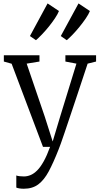

<svg xmlns="http://www.w3.org/2000/svg" viewBox="-20 -878 599 1148"><path d="M122 250.5Q108 250.5 95.8 248.5Q83.5 246.5 77.5 243.5V171Q83.5 174 96.8 175.5Q110 177 123 177Q142.5 177 162.2 169Q182 161 201.8 141.5Q221.5 122 241 87.2Q260.5 52.5 279.5 0H237L49.5 -497L3 -510V-547.5H216V-510L139.5 -497.5L247.5 -181L295 -32L340 -182L437 -497.5L371 -510V-547.5H554.5V-510L504 -497.5Q470.5 -395.5 444.2 -317.2Q418 -239 398.8 -181.5Q379.5 -124 366 -84.2Q352.5 -44.5 343.8 -20Q335 4.5 330 16.5Q299.5 94 271.8 146Q244 198 209.2 224.2Q174.5 250.5 122 250.5ZM378.5 -638 343.5 -662.5 449.5 -857.5 517.5 -812Q510 -793 493 -768Q476 -743 455.2 -717.5Q434.5 -692 414.2 -671Q394 -650 379.5 -638ZM194.5 -638 159 -662.5 264.5 -857.5 332.5 -812Q325 -793 308.2 -768Q291.5 -743 270.8 -717.5Q250 -692 229.8 -671Q209.5 -650 195.5 -638Z"/></svg>

Font: Merriweather 36pt Light
Style: Regular
Weight: 300
Designer: Eben Sorkin
Foundry: Eben Sorkin
Version: Version 2.100